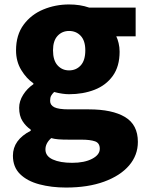

<svg xmlns="http://www.w3.org/2000/svg" viewBox="-20 -603 656 862"><path d="M276 239Q211 239 156.5 224.5Q102 210 70 178.5Q38 147 38 96Q38 25 118 -16V-21Q96 -36 81 -59.5Q66 -83 66 -119Q66 -149 84 -177.5Q102 -206 130 -225V-229Q99 -250 75.5 -288.5Q52 -327 52 -377Q52 -446 86 -492Q120 -538 174.5 -560.5Q229 -583 290 -583Q340 -583 380 -569H589V-440H502Q508 -428 512.5 -409.5Q517 -391 517 -371Q517 -305 486.5 -262.5Q456 -220 404.5 -200Q353 -180 290 -180Q276 -180 259 -182.5Q242 -185 223 -190Q214 -181 209.5 -173Q205 -165 205 -150Q205 -131 224 -121.5Q243 -112 289 -112H379Q484 -112 541.5 -77.5Q599 -43 599 34Q599 94 559.5 140Q520 186 447.5 212.5Q375 239 276 239ZM290 -287Q322 -287 342.5 -309.5Q363 -332 363 -377Q363 -420 342.5 -442Q322 -464 290 -464Q259 -464 238.5 -442Q218 -420 218 -377Q218 -332 238.5 -309.5Q259 -287 290 -287ZM304 128Q359 128 393.5 110Q428 92 428 65Q428 39 406.5 31.5Q385 24 345 24H291Q260 24 242 22.5Q224 21 210 17Q184 40 184 68Q184 98 217 113Q250 128 304 128Z"/></svg>

Font: Source Han Sans CN Heavy
Style: Regular
Weight: 900
Designer: Ryoko NISHIZUKA 西塚涼子 (kana, bopomofo & ideographs); Paul D. Hunt (Latin, Greek & Cyrillic); Sandoll Communications 산돌커뮤니
Foundry: Adobe
Version: Version 2.000;hotconv 1.0.107;makeotfexe 2.5.65593